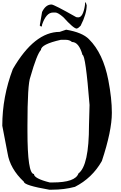

<svg xmlns="http://www.w3.org/2000/svg" viewBox="-33 -1670 1073 1706"><path d="M554.7 -1406.2Q699.2 -1381.8 757.8 -1321.3Q883.8 -1196.3 929.7 -957Q960.9 -794.9 960.9 -668Q960.9 -506.8 872.1 -239.3Q786.1 -87.9 632.8 -9.8Q537.1 15.6 429.7 15.6H404.3Q179.7 -23.4 179.7 -54.7Q55.7 -170.9 34.2 -308.6L-12.7 -552.7Q-12.7 -810.5 81.1 -1056.6Q272.5 -1386.7 497.1 -1386.7ZM210.9 -552.7V-507.8Q210.9 -124 268.6 -124Q268.6 -84 409.2 -48.8H435.5Q636.7 -48.8 664.1 -128.9Q757.8 -198.2 757.8 -558.6L762.7 -737.3Q727.5 -1181.6 700.2 -1181.6Q668 -1296.9 606.4 -1296.9Q585.9 -1316.4 549.8 -1316.4H507.8Q331.1 -1276.4 331.1 -1226.6Q294.9 -1189.5 237.3 -987.3Q210.9 -923.8 210.9 -552.7ZM728.5 -1650.4 737.3 -1623Q737.3 -1546.9 683.6 -1441.4Q664.1 -1419.9 648.4 -1416Q621.1 -1416 529.3 -1517.6Q481.4 -1558.6 460 -1558.6H437.5Q377.9 -1558.6 340.8 -1451.2Q340.8 -1433.6 332 -1433.6L320.3 -1443.4L340.8 -1563.5Q373 -1629.9 424.8 -1629.9Q446.3 -1629.9 644.5 -1517.6L662.1 -1515.6Q705.1 -1515.6 721.7 -1623Q721.7 -1650.4 728.5 -1650.4Z"/></svg>

Font: EG Dragon Caps 
Style: Regular
Weight: 400
Designer: Bill Roach / W.K. Roach
Version: Version 1.00 April 18, 2012, initial release